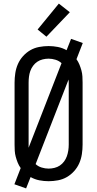

<svg xmlns="http://www.w3.org/2000/svg" viewBox="-20 -999 540 1067"><path d="M125 48 60 25 95 -65Q85 -79 78.5 -95Q72 -111 67.5 -127.5Q63 -144 62 -161Q61 -178 61 -195V-540Q61 -566 65 -592.5Q69 -619 79.5 -643Q90 -667 108 -687Q126 -707 148.5 -720Q171 -733 197.5 -738Q224 -743 250 -743Q276 -743 301.5 -738Q327 -733 350 -720L375 -783L440 -760L405 -670Q415 -656 421.5 -640Q428 -624 432.5 -607.5Q437 -591 438 -574Q439 -557 439 -540V-195Q439 -169 435 -142.5Q431 -116 420.5 -92Q410 -68 392 -48Q374 -28 351.5 -15Q329 -2 302.5 3Q276 8 250 8Q224 8 198.5 3Q173 -2 150 -15ZM139 -178 322 -648Q308 -661 288.5 -667Q269 -673 250 -673Q234 -673 217.5 -669Q201 -665 187.5 -656Q174 -647 164 -633.5Q154 -620 148.5 -604.5Q143 -589 141 -572.5Q139 -556 139 -540ZM250 -62Q266 -62 282.5 -66Q299 -70 312.5 -79Q326 -88 336 -101.5Q346 -115 351.5 -130.5Q357 -146 359.5 -162.5Q362 -179 362 -195V-540Q362 -544 361.5 -548.5Q361 -553 361 -557L178 -87Q192 -74 211.5 -68Q231 -62 250 -62ZM238 -795 189 -835 307 -979 368 -931Z"/></svg>

Font: Iosevka Curly Slab
Style: Regular
Weight: 400
Monospace: yes
Designer: Belleve Invis
Foundry: Belleve Invis
Version: Version 22.1.2; ttfautohint (v1.8.4)